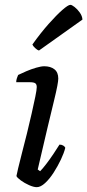

<svg xmlns="http://www.w3.org/2000/svg" viewBox="-20 -774 361 794"><path d="M132 0Q119 0 100 -8.5Q81 -17 66 -28Q51 -39 48 -46Q49 -52 55 -78Q61 -104 71 -142Q81 -180 91.5 -222.5Q102 -265 111 -305Q120 -345 126 -374Q132 -403 132 -414Q132 -425 126 -429.5Q120 -434 103 -434H47Q47 -442 50 -451Q53 -460 55 -464Q69 -471 89 -479.5Q109 -488 129.5 -494Q150 -500 163 -500Q189 -500 205 -487.5Q221 -475 221 -449Q221 -440 217 -418.5Q213 -397 203 -356Q193 -315 176.5 -246Q160 -177 136 -73L146 -66Q156 -76 171 -95.5Q186 -115 201 -137.5Q216 -160 226 -176Q235 -176 241.5 -172Q248 -168 250 -163Q245 -142 232 -114.5Q219 -87 202 -60.5Q185 -34 166.5 -17Q148 0 132 0ZM141 -565Q134 -567 125 -575.5Q116 -584 114 -590Q149 -639 181.5 -675.5Q214 -712 238 -733Q262 -754 271 -754Q277 -754 288.5 -745Q300 -736 310 -722Q320 -708 321 -693Z"/></svg>

Font: Texturina 72pt 72pt Medium
Style: Italic
Weight: 500
Italic angle: -11°
Designer: Guillermo Torres Carreño
Foundry: Omnibus-Type
Version: Version 1.002; ttfautohint (v1.8.3)